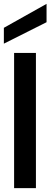

<svg xmlns="http://www.w3.org/2000/svg" viewBox="-20 -974 261 994"><path d="M53 0V-700H166V0ZM0 -748V-830L221 -954V-859Z"/></svg>

Font: Rethink Sans SemiBold
Style: Regular
Weight: 600
Designer: The Rethink Sans project authors (Hans Thiessen). DM Sans designed by Colophon Foundry.
Foundry: Rethink Communications LLC
Version: Version 1.001